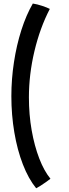

<svg xmlns="http://www.w3.org/2000/svg" viewBox="-20 -786 378 1056"><path d="M179 249.5Q136.5 197.5 105.8 118Q75 38.5 58.8 -57.8Q42.5 -154 42.5 -257Q42.5 -351 56.8 -444.2Q71 -537.5 97.5 -620.5Q124 -703.5 160.5 -766.5Q184 -763 211.8 -753.8Q239.5 -744.5 254 -737Q200 -633 169.5 -505Q139 -377 139 -250.5Q139 -155.5 154.2 -69.2Q169.5 17 196 85.8Q222.5 154.5 257.5 197Q249 204 233.8 214.8Q218.5 225.5 203 235.5Q187.5 245.5 179 249.5Z"/></svg>

Font: Grandstander
Style: Regular
Weight: 400
Designer: Tyler Finck
Foundry: Etcetera Type Co
Version: Version 1.200; ttfautohint (v1.8.3)